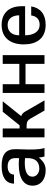

<svg xmlns="http://www.w3.org/2000/svg" viewBox="846 -1398 567 2298"><g transform="rotate(-90 1129.0 -249.5)"><path d="M385 -202C385 -111 342 -62 259 -62C205 -62 163 -98 163 -144C163 -210 228 -236 335 -236C354 -236 367 -235 385 -233ZM55 -140C55 -48 128 14 238 14C301 14 341 -7 392 -68C394 -47 396 -29 404 0H506C496 -30 486 -91 488 -189L492 -337C496 -462 432 -513 288 -513C155 -513 80 -459 80 -365H188C188 -413 225 -441 286 -441C351 -441 385 -410 385 -352V-304C364 -306 340 -308 318 -308C151 -309 55 -254 55 -140Z M740 -500H634V0H740ZM740 -214H765C817 -214 837 -204 858 -168L954 0H1076L947 -223C930 -255 911 -273 887 -278L1065 -500H940L778 -298H740Z M1165 0H1270V-227H1513V0H1618V-500H1513V-301H1270V-500H1165Z M1746 -247C1746 -98 1815 14 1981 14C2108 14 2184 -51 2201 -159H2092C2086 -101 2049 -58 1983 -58C1892 -58 1855 -140 1855 -232H2203V-275C2203 -416 2128 -513 1979 -513C1821 -513 1746 -403 1746 -247ZM1855 -303C1855 -391 1903 -441 1977 -441C2069 -441 2094 -366 2094 -303Z"/></g></svg>

Font: Perun Medium
Style: Regular
Weight: 500
Foundry: Copyright (c) Stefan Peev, Context Ltd, 2016
Version: Version 1.089